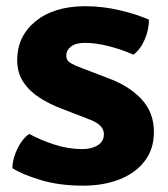

<svg xmlns="http://www.w3.org/2000/svg" viewBox="-20 -585 543 620"><path d="M20 -42Q20 -60.5 27.2 -82.5Q34.5 -104.5 47 -123.8Q59.5 -143 74.5 -152.5Q111 -132.5 156.2 -118Q201.5 -103.5 246 -103.5Q276 -103.5 295.8 -116Q315.5 -128.5 315.5 -151.5Q315.5 -166.5 304 -178.8Q292.5 -191 264.5 -201L180.5 -233.5Q141.5 -248 108.8 -268.8Q76 -289.5 55.8 -319.5Q35.5 -349.5 35.5 -391Q35.5 -467.5 94.5 -516Q153.5 -564.5 254.5 -565Q311 -565 367 -551.8Q423 -538.5 461 -521.5Q461 -489.5 447.5 -457.8Q434 -426 411 -408.5Q374 -425 330.8 -436Q287.5 -447 252.5 -446.5Q224.5 -446.5 209.2 -434.5Q194 -422.5 194 -405.5Q194 -389.5 208.2 -381.2Q222.5 -373 244.5 -365L328 -333Q396 -308.5 436.5 -265.2Q477 -222 477 -159Q477 -103.5 447.2 -64.8Q417.5 -26 366 -5.8Q314.5 14.5 249 14.5Q171.5 14.5 111.8 -3.5Q52 -21.5 20 -42Z"/></svg>

Font: Signika Negative SC
Style: Bold
Weight: 700
Designer: Anna Giedryś
Foundry: Anna Giedryś
Version: Version 2.000; ttfautohint (v1.8.3) -l 8 -r 50 -G 200 -x 9 -